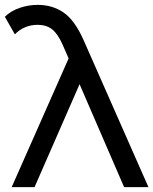

<svg xmlns="http://www.w3.org/2000/svg" viewBox="-50 -769 630 789"><path d="M105 -749Q166 -749 212 -717Q258 -685 294 -603L560 0H460L277 -423L92 0H-2L232 -529L207 -586Q187 -631 163.5 -649Q140 -667 105 -667Q50 -667 11 -628L-30 -700Q-6 -724 30.5 -736.5Q67 -749 105 -749Z"/></svg>

Font: Montserrat Medium
Style: Regular
Weight: 500
Designer: Julieta Ulanovsky
Foundry: Julieta Ulanovsky
Version: Version 9.000; ttfautohint (v1.8.4.7-5d5b)